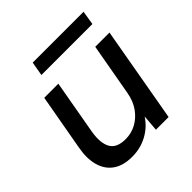

<svg xmlns="http://www.w3.org/2000/svg" viewBox="-183 -805 953 953"><g transform="rotate(-45 294.0 -328.0)"><path d="M208 12Q145 12 106.5 -15.5Q68 -43 54.5 -92.5Q41 -142 53 -207L106 -504H205L154 -216Q143 -147 164 -110Q185 -73 247 -73Q287 -73 321.5 -91.5Q356 -110 381 -144.5Q406 -179 415 -229L464 -504H564L475 0H386L393 -86Q363 -40 314.5 -14Q266 12 208 12ZM176 -594 189 -668H546L534 -594Z"/></g></svg>

Font: DM Sans Medium
Style: Italic
Weight: 500
Italic angle: -10°
Designer: Colophon Foundry, Jonny Pinhorn
Foundry: Colophon Foundry
Version: Version 4.004;gftools[0.9.30]